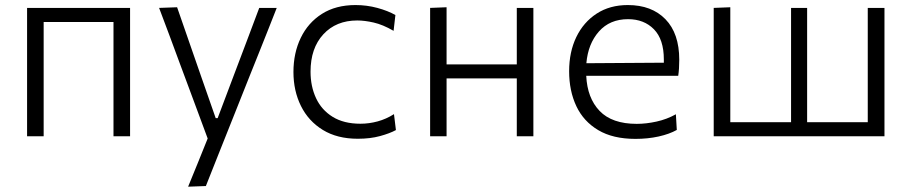

<svg xmlns="http://www.w3.org/2000/svg" viewBox="-20 -526 3518 741"><path d="M84.5 0V-495.5H482V0H418V-441H148.5V0Z M706 194.5Q725 148.5 744 101.5Q763 54.5 781.5 8.5Q763.5 -40.5 745 -90Q726.5 -139.5 709 -187L675.5 -277Q655.5 -330.5 635 -386.5Q614 -442 594 -495.5L663.5 -498Q686.5 -431 709 -367Q731.5 -303 754.5 -236L812.5 -70H820L883 -237Q908 -302 932 -366.5Q956 -430.5 980.5 -495.5H1048Q1032 -455.5 1017.5 -418Q1002.5 -380.5 984.8 -335.8Q967 -291 942 -229L886.5 -89.5Q848.5 5.5 822.2 71.8Q796 138 774.5 192Z M1361 9.5Q1281.5 9.5 1226 -24.5Q1170.5 -58.5 1141.5 -117Q1112.5 -175.5 1112.5 -248Q1112.5 -321.5 1140.8 -380Q1169 -438.5 1222.5 -472.5Q1276 -506.5 1352 -506.5Q1395.5 -506.5 1436.2 -495.5Q1477 -484.5 1506 -468L1499 -407Q1457.5 -431 1422.2 -439Q1387 -447 1359 -447Q1277 -447 1227.8 -393.5Q1178.5 -340 1178.5 -249.5Q1178.5 -192.5 1199.8 -147Q1221 -101.5 1264 -75Q1307 -48.5 1371 -48.5Q1404.5 -48.5 1437.5 -57.5Q1470.5 -66.5 1500.5 -85.5L1508 -24Q1484 -11 1446.5 -0.8Q1409 9.5 1361 9.5Z M1640 0V-495.5L1703.5 -498V-277.5H1974.5V-495.5H2038.5V0H1974.5V-223.5H1703.5V0Z M2432.5 10Q2345.5 10 2288.8 -23.8Q2232 -57.5 2204.2 -116.5Q2176.5 -175.5 2176.5 -251Q2176.5 -325.5 2204.2 -383Q2232 -440.5 2282.8 -473.5Q2333.5 -506.5 2403 -506.5Q2495 -506.5 2548.2 -451.8Q2601.5 -397 2601.5 -295.5Q2601.5 -259.5 2597.5 -233.5H2242.5Q2246.5 -147.5 2294.2 -97.8Q2342 -48 2437.5 -48Q2474 -48 2513.8 -56.8Q2553.5 -65.5 2588.5 -85L2592 -24.5Q2563.5 -8.5 2521.8 0.8Q2480 10 2432.5 10ZM2404 -452Q2333.5 -452 2291.5 -404.5Q2249.5 -357 2243 -282L2542 -284Q2542 -290 2542 -296.5Q2542 -374 2503.8 -413Q2465.5 -452 2404 -452Z M2734.5 0V-495.5L2798.5 -498V-54.5H3033V-495.5H3095V-54.5H3329V-495.5H3393.5V0Z"/></svg>

Font: Heraclito Light
Style: Regular
Weight: 300
Designer: Kostas Bartsokas (font) & Cristiano Sobral (main changes)
Foundry: Kostas Bartsokas (font) & Cristiano Sobral (main changes)
Version: Version 1.00;July 8, 2020;FontCreator 13.0.0.2655 64-bit